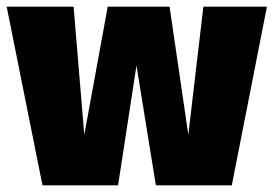

<svg xmlns="http://www.w3.org/2000/svg" viewBox="-25 -554 818 574"><path d="M668 0H441L383 -358L328 0H102L-5 -534H195L227 -151L297 -534H482L538 -151L583 -534H773Z"/></svg>

Font: FiraGO Heavy
Style: Regular
Weight: 900
Designer: bBox Type
Foundry: bBox Type GmbH
Version: Version 1.001